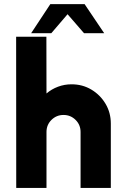

<svg xmlns="http://www.w3.org/2000/svg" viewBox="-20 -932 610 952"><path d="M529.5 -319.5V0H379.5V-277.5Q379.5 -313 354.8 -337.5Q330 -362 295 -362Q260 -362 235.2 -337.5Q210.5 -313 210.5 -277.5V0H60.5L60 -750H210L210.5 -468.5Q235.5 -490 267.5 -502Q299.5 -514 335 -514Q389 -514 433 -487.8Q477 -461.5 503.2 -417.5Q529.5 -373.5 529.5 -319.5ZM399.5 -911.5 496.5 -767.5H396.5L315 -861.5L234.5 -767.5H134.5L229.5 -911.5Z"/></svg>

Font: Urbanist Black
Style: Regular
Weight: 900
Designer: Corey Hu
Foundry: Corey Hu
Version: Version 1.330; ttfautohint (v1.8.4.7-5d5b)